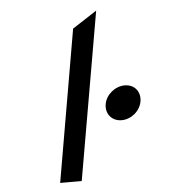

<svg xmlns="http://www.w3.org/2000/svg" viewBox="-49 -691 666 736"><g transform="rotate(-5 284.5 -323.0)"><path d="M409 -219C446 -219 481 -248 487 -285C493 -322 469 -351 432 -351C395 -351 359 -322 353 -285C347 -248 372 -219 409 -219ZM236 0 348 -646 254 -585 153 0Z"/></g></svg>

Font: Charger Monospace
Style: Regular
Weight: 400
Designer: Jasper
Foundry: Cannot Into Space Fonts
Version: Version 0.980